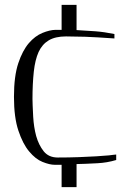

<svg xmlns="http://www.w3.org/2000/svg" viewBox="-20 -664 514 785"><path d="M54.7 -405.3Q71.8 -457 98.1 -487.8Q123.5 -517.1 153.3 -529.3Q183.1 -541.5 207 -542H231.9V-644H293V-541Q345.7 -538.1 370.1 -536.1Q407.2 -533.2 447.8 -524.9V-506.8Q370.6 -512.2 328.1 -513.7Q278.8 -515.1 250 -515.1Q206.1 -515.1 179.2 -499Q152.3 -482.9 137.7 -451.2Q123.5 -419.4 118.2 -371.1Q112.8 -320.3 112.8 -259.8Q112.8 -242.2 115.7 -186.5Q118.2 -144 127.9 -107.9Q138.2 -71.3 158.7 -45.4Q179.2 -20 215.8 -20Q260.7 -20 301.3 -21.5Q350.1 -23.4 373.5 -24.9Q418 -27.8 425.8 -28.8Q433.6 -29.8 443.1 -31Q452.6 -32.2 455.1 -32.2V-9.8Q417.5 1.5 377.9 3.4Q324.7 6.3 293 6.8V101.1H231.9V9.8H204.1Q183.1 9.8 153.8 -2Q125.5 -13.2 99.1 -44.9Q73.2 -75.7 55.2 -129.9Q37.1 -183.6 37.1 -268.1Q37.1 -352.5 54.7 -405.3Z"/></svg>

Font: SimahzazaarabicW05-Light
Style: Regular
Weight: 300
Designer: Ahmed zaza
Foundry: Ahmed zaza
Version: Version 1.001